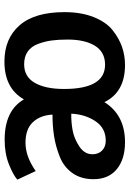

<svg xmlns="http://www.w3.org/2000/svg" viewBox="118 -676 572 847"><g transform="rotate(90 403.5 -252.0)"><path d="M607 -518Q682 -518 726 -481.5Q770 -445 770 -379Q770 -324 743 -286Q716 -248 670.5 -230Q625 -212 580 -205Q535 -198 485 -198Q488 -144 518.5 -111.5Q549 -79 609 -79Q670 -79 734 -124L772 -43Q752 -25 704.5 -6Q657 13 596 13Q467 13 418 -72Q369 14 251 14Q150 14 91.5 -52.5Q33 -119 33 -251Q33 -325 55 -380Q77 -435 113 -463.5Q149 -492 187 -505Q225 -518 266 -518Q386 -518 430 -427Q487 -518 607 -518ZM263 -73Q318 -73 345 -120Q372 -167 372 -249Q372 -430 265 -430Q209 -430 181.5 -385.5Q154 -341 154 -265Q154 -225 158 -195Q162 -165 173 -135Q184 -105 206.5 -89Q229 -73 263 -73ZM660 -374Q660 -401 643.5 -417Q627 -433 600 -433Q545 -433 514.5 -388Q484 -343 481 -281Q515 -280 552.5 -286.5Q590 -293 625 -316Q660 -339 660 -374Z"/></g></svg>

Font: Bree Serif
Style: Regular
Weight: 400
Designer: Veronika Burian, Jos Scaglione
Foundry: TypeTogether
Version: Version 1.001